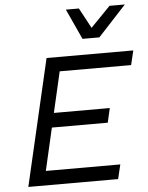

<svg xmlns="http://www.w3.org/2000/svg" viewBox="-60 -950 772 999"><g transform="rotate(-5 326.5 -451.0)"><path d="M395 -743 322 -902H390L447 -796L550 -902H630L483 -743ZM47 0 200 -660H653L635 -585H262L213 -372H505L488 -297H196L145 -75H534L516 0Z"/></g></svg>

Font: Elaine Sans
Style: Italic
Weight: 400
Italic angle: -13°
Designer: Wei Huang
Foundry: Wei Huang
Version: Version 2.001;December 24, 2019;FontCreator 12.0.0.2547 64-b